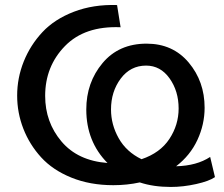

<svg xmlns="http://www.w3.org/2000/svg" viewBox="-20 -726 889 761"><path d="M458 -618Q316 -624 237.5 -543.5Q159 -463 159 -346Q159 -242 223.5 -165.5Q288 -89 406 -80Q322 -165 322 -292Q322 -399 386.5 -476Q451 -553 561 -553Q665 -553 728 -478Q791 -403 791 -299Q791 -233 762.5 -171.5Q734 -110 678 -67Q760 -69 813 -104L832 -24Q809 -8 757.5 3.5Q706 15 657 15Q588 15 534 -3Q484 8 429 8Q337 8 263 -22Q189 -52 143 -102.5Q97 -153 72.5 -216Q48 -279 48 -347Q48 -417 74 -482Q100 -547 148 -598.5Q196 -650 273 -679.5Q350 -709 444 -706ZM420 -292Q420 -232 450.5 -178Q481 -124 541 -95Q615 -120 651.5 -175.5Q688 -231 688 -296Q688 -365 652 -415.5Q616 -466 559 -466Q497 -466 458.5 -414.5Q420 -363 420 -292Z"/></svg>

Font: LT Superior Semi-bold
Style: Regular
Weight: 600
Designer: Daniel Lyons
Foundry: LyonsType
Version: Version 1.0